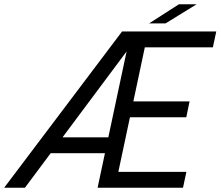

<svg xmlns="http://www.w3.org/2000/svg" viewBox="-68 -886 1041 906"><path d="M-48.5 0 508 -737.5H952.5L936.5 -662.5H586.5L621.5 -691.5L555 -378L535.5 -407.5H826.5L811 -332.5H521.5L551 -360L485 -49.5L465 -75H811.5L795.5 0H392.5L533.5 -662.5L540 -657.5L49.5 0ZM132 -163 165 -238H482.5L467 -163ZM635.5 -775.5 776.5 -866H860L713 -775.5Z"/></svg>

Font: Epilogue
Style: Italic
Weight: 400
Italic angle: -12°
Designer: Tyler Finck
Foundry: Etcetera Type Co
Version: Version 2.112